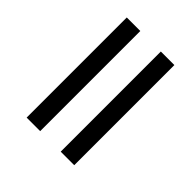

<svg xmlns="http://www.w3.org/2000/svg" viewBox="-21 -585 602 602"><g transform="rotate(-45 280.0 -284.5)"><path d="M78 -330V-390H522V-330ZM78 -179V-239H522V-179Z"/></g></svg>

Font: Baskervville
Style: Bold Italic
Weight: 700
Italic angle: -18°
Version: Version 1.100